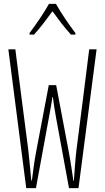

<svg xmlns="http://www.w3.org/2000/svg" viewBox="-20 -968 540 988"><path d="M132 -798V-790H155C186 -823 223 -873 250 -910C278 -872 313 -824 345 -790H368V-798C342 -831 292 -904 268 -948H232C209 -906 162 -837 132 -798ZM115 0H165L232 -365C240 -406 244 -430 250 -469H252C257 -430 261 -405 268 -365L335 0H384L477 -714H439C418 -543 396 -372 374 -201C368 -157 364 -84 360 -37H358C351 -80 344 -134 335 -181L269 -530H231L165 -182C156 -137 150 -81 144 -39H141C137 -85 130 -156 125 -201C103 -373 80 -543 59 -714H23Z"/></svg>

Font: Noto Sans Mono ExtraCondensed ExtraLight
Style: Regular
Weight: 200
Width: 2
Designer: Monotype Design Team
Foundry: Monotype Imaging Inc.
Version: Version 2.014